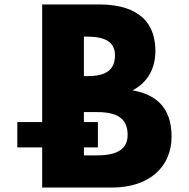

<svg xmlns="http://www.w3.org/2000/svg" viewBox="-20 -845 851 865"><path d="M170 -825V-295H58V-181H170V0H483C654 0 753 -94 753 -230C753 -363 680 -420 577 -438C647 -474 680 -539 680 -615C680 -772 568 -825 426 -825ZM358 -502V-680H373C455 -680 498 -655 498 -596C498 -527 454 -502 373 -502ZM358 -145V-181H421V-295H358V-340H417C506 -340 555 -313 555 -237C555 -172 506 -145 417 -145Z"/></svg>

Font: Sztylet
Style: Bd
Weight: 700
Foundry: Cannot Into Space Fonts, PlusOne Fonts
Version: Version 0.12